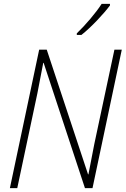

<svg xmlns="http://www.w3.org/2000/svg" viewBox="-20 -970 648 990"><path d="M376 -798V-790H400C450 -829 516 -900 547 -942V-950H504C477 -907 421 -841 376 -798ZM31 0H69L173 -490C184 -546 194 -597 203 -646H205L418 0H457L608 -714H570L466 -226C457 -182 446 -122 436 -71H434L221 -714H182Z"/></svg>

Font: Noto Sans SemiCondensed ExtraLight
Style: Italic
Weight: 200
Width: 4
Italic angle: -12°
Designer: Monotype Design Team
Foundry: Monotype Imaging Inc.
Version: Version 2.013